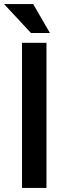

<svg xmlns="http://www.w3.org/2000/svg" viewBox="-20 -922 336 942"><path d="M88 0V-712H208V0ZM225 -760H132L0 -902H143Z"/></svg>

Font: CST
Style: Medium
Weight: 500
Version: Version 1.00